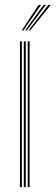

<svg xmlns="http://www.w3.org/2000/svg" viewBox="-20 -770 229 790"><path d="M94 0V-600H102V0ZM62 0V-600H70V0ZM78 0V-600H86V0ZM69.5 -645 139 -750H149L76.5 -645ZM97.5 -645 179 -750H189L104.5 -645ZM83.5 -645 159 -750H169L90.5 -645Z"/></svg>

Font: Big Shoulders Inline Text SC Thin
Style: Regular
Weight: 100
Designer: Patric King
Foundry: XO Type Co
Version: Version 2.002